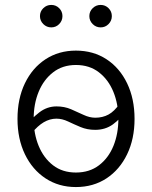

<svg xmlns="http://www.w3.org/2000/svg" viewBox="-20 -756 623 788"><path d="M291.5 11.7Q221.2 11.7 167 -23.9Q112.8 -59.6 82.3 -122.8Q51.8 -186 51.8 -268.1Q51.8 -351.1 82.3 -414.3Q112.8 -477.5 167 -512.9Q221.2 -548.3 291.5 -548.3Q362.8 -548.3 417 -512.9Q471.2 -477.5 501.7 -414.1Q532.2 -350.6 532.2 -268.1Q532.2 -186 501.7 -122.8Q471.2 -59.6 417 -23.9Q362.8 11.7 291.5 11.7ZM291.5 -47.9Q347.2 -47.9 386.2 -77.6Q425.3 -107.4 445.6 -157.2Q465.8 -207 465.8 -268.1Q465.8 -329.1 445.3 -379.2Q424.8 -429.2 386 -459.2Q347.2 -489.3 291.5 -489.3Q236.8 -489.3 198 -459.2Q159.2 -429.2 138.7 -379.4Q118.2 -329.6 118.2 -268.1Q118.2 -207 138.7 -157.2Q159.2 -107.4 197.8 -77.6Q236.3 -47.9 291.5 -47.9ZM110.8 -210 81.1 -234.4Q108.9 -269.5 140.9 -294.4Q172.9 -319.3 211.9 -319.3Q244.6 -319.3 271.7 -307.6Q298.8 -295.9 323.2 -284.4Q347.7 -272.9 371.1 -272.9Q401.4 -272.9 425.3 -285.9Q449.2 -298.8 471.2 -330.6L502.4 -308.6Q475.1 -268.6 443.8 -245.8Q412.6 -223.1 370.6 -223.1Q337.9 -223.1 310.5 -234.6Q283.2 -246.1 259 -257.6Q234.9 -269 211.4 -269Q184.6 -269 159.4 -254.2Q134.3 -239.3 110.8 -210ZM393.1 -643.6Q374 -643.6 360.4 -657.2Q346.7 -670.9 346.7 -689.9Q346.7 -709 360.4 -722.4Q374 -735.8 393.1 -735.8Q412.1 -735.8 425.5 -722.4Q439 -709 439 -689.9Q439 -670.9 425.5 -657.2Q412.1 -643.6 393.1 -643.6ZM190.4 -643.6Q171.4 -643.6 157.7 -657.2Q144 -670.9 144 -689.9Q144 -709 157.7 -722.4Q171.4 -735.8 190.4 -735.8Q209.5 -735.8 222.9 -722.4Q236.3 -709 236.3 -689.9Q236.3 -670.9 222.9 -657.2Q209.5 -643.6 190.4 -643.6Z"/></svg>

Font: Inter 17pt Light
Style: Regular
Weight: 300
Version: Version 4.001;git-66647c0bb